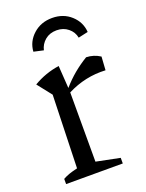

<svg xmlns="http://www.w3.org/2000/svg" viewBox="-134 -766 636 834"><g transform="rotate(-20 184.0 -349.5)"><path d="M24 0V-24Q38 -32 54 -37.5Q70 -43 92 -48L102 -385L50 -451Q106 -484 169 -493L176 -389Q203 -420 232 -444Q261 -468 294 -488Q329 -487 358 -468L354 -406Q261 -411 177 -368V-48L286 -26V0ZM213 -699Q265 -699 300 -667Q335 -635 338 -589L293 -579Q288 -606 266 -624Q244 -642 213 -642Q181 -642 159.5 -624Q138 -606 132 -579L87 -589Q90 -635 125.5 -667Q161 -699 213 -699Z"/></g></svg>

Font: Piazzolla
Style: Regular
Weight: 400
Designer: Juan Pablo del Peral
Foundry: Huerta Tipografica
Version: Version 1.330